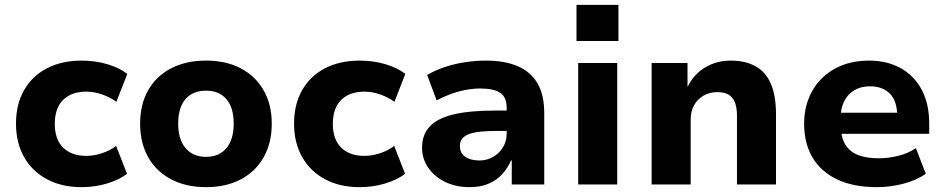

<svg xmlns="http://www.w3.org/2000/svg" viewBox="-20 -761 3897 792"><path d="M316 11Q235 11 174 -21.5Q113 -54 79.5 -113Q46 -172 46 -251Q46 -331 79.5 -389.5Q113 -448 174 -479.5Q235 -511 317 -511Q373 -511 423.5 -496Q474 -481 505 -456L460 -341Q434 -360 401 -371.5Q368 -383 337 -383Q275 -383 240.5 -349Q206 -315 206 -250Q206 -186 240.5 -152Q275 -118 336 -118Q368 -118 401 -129Q434 -140 459 -159L504 -44Q473 -20 423 -4.5Q373 11 316 11Z M830 11Q747 11 685.5 -21.5Q624 -54 591 -113Q558 -172 558 -251Q558 -330 591 -388.5Q624 -447 685.5 -479Q747 -511 830 -511Q913 -511 973.5 -479Q1034 -447 1067.5 -388.5Q1101 -330 1101 -251Q1101 -172 1068 -113Q1035 -54 974 -21.5Q913 11 830 11ZM830 -114Q884 -114 914 -150Q944 -186 944 -251Q944 -317 914 -352Q884 -387 830 -387Q775 -387 745 -352Q715 -317 715 -251Q715 -186 745.5 -150Q776 -114 830 -114Z M1463 11Q1382 11 1321 -21.5Q1260 -54 1226.5 -113Q1193 -172 1193 -251Q1193 -331 1226.5 -389.5Q1260 -448 1321 -479.5Q1382 -511 1464 -511Q1520 -511 1570.5 -496Q1621 -481 1652 -456L1607 -341Q1581 -360 1548 -371.5Q1515 -383 1484 -383Q1422 -383 1387.5 -349Q1353 -315 1353 -250Q1353 -186 1387.5 -152Q1422 -118 1483 -118Q1515 -118 1548 -129Q1581 -140 1606 -159L1651 -44Q1620 -20 1570 -4.5Q1520 11 1463 11Z M1917 11Q1861 11 1816.5 -10.5Q1772 -32 1746.5 -69Q1721 -106 1721 -152Q1721 -205 1752.5 -239Q1784 -273 1850.5 -289Q1917 -305 2024 -305H2090V-221H2031Q1992 -221 1963 -218Q1934 -215 1915 -208Q1896 -201 1886.5 -189Q1877 -177 1877 -159Q1877 -130 1899 -114.5Q1921 -99 1958 -99Q1988 -99 2013.5 -113.5Q2039 -128 2054.5 -153Q2070 -178 2070 -209V-316Q2070 -361 2043 -378.5Q2016 -396 1960 -396Q1921 -396 1876 -384.5Q1831 -373 1781 -347L1742 -452Q1777 -472 1816.5 -485Q1856 -498 1899 -504.5Q1942 -511 1985 -511Q2061 -511 2114.5 -488.5Q2168 -466 2196.5 -418.5Q2225 -371 2225 -294V0H2091V-99H2088Q2074 -67 2051 -42Q2028 -17 1995 -3Q1962 11 1917 11Z M2358 -592V-741H2531V-592ZM2365 0V-501H2526V0Z M2668 0V-501H2816V-404H2817Q2842 -455 2889 -483Q2936 -511 2994 -511Q3055 -511 3097 -487.5Q3139 -464 3160 -415Q3181 -366 3181 -290V0H3020V-284Q3020 -317 3011.5 -338.5Q3003 -360 2985.5 -370.5Q2968 -381 2939 -381Q2907 -381 2882 -366.5Q2857 -352 2843 -327Q2829 -302 2829 -268V0Z M3598 11Q3500 11 3433 -21Q3366 -53 3331.5 -111.5Q3297 -170 3297 -251Q3297 -325 3329.5 -384Q3362 -443 3422.5 -477Q3483 -511 3565 -511Q3639 -511 3695 -480Q3751 -449 3782 -391Q3813 -333 3813 -251V-209H3425V-296H3694L3681 -281Q3681 -344 3651 -374.5Q3621 -405 3568 -405Q3532 -405 3504.5 -389Q3477 -373 3462 -343Q3447 -313 3447 -269V-254Q3447 -202 3464 -170Q3481 -138 3516 -123Q3551 -108 3605 -108Q3643 -108 3684.5 -118Q3726 -128 3758 -150L3799 -44Q3758 -16 3704 -2.5Q3650 11 3598 11Z"/></svg>

Font: Nunito Sans 8pt ExtraBold
Style: Regular
Weight: 800
Version: Version 3.101;gftools[0.9.27]